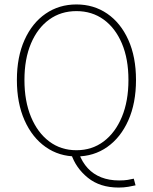

<svg xmlns="http://www.w3.org/2000/svg" viewBox="-20 -692 688 864"><path d="M324 12Q246 12 185.5 -30.5Q125 -73 90.5 -150.5Q56 -228 56 -332Q56 -436 90.5 -512.5Q125 -589 185.5 -630.5Q246 -672 324 -672Q402 -672 462.5 -630.5Q523 -589 557.5 -512.5Q592 -436 592 -332Q592 -228 557.5 -150.5Q523 -73 462.5 -30.5Q402 12 324 12ZM514 152Q430 152 375.5 108Q321 64 300 0H336Q350 38 375 65Q400 92 435.5 106Q471 120 516 120Q539 120 554.5 117.5Q570 115 582 112L590 142Q578 145 557.5 148.5Q537 152 514 152ZM324 -16Q394 -16 446.5 -55.5Q499 -95 528.5 -166Q558 -237 558 -332Q558 -427 528.5 -496.5Q499 -566 446.5 -604Q394 -642 324 -642Q254 -642 201.5 -604Q149 -566 119.5 -496.5Q90 -427 90 -332Q90 -237 119.5 -166Q149 -95 201.5 -55.5Q254 -16 324 -16Z"/></svg>

Font: Assistant ExtraLight ExtraLight
Style: Regular
Weight: 250
Version: Version 3.000